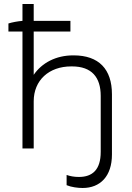

<svg xmlns="http://www.w3.org/2000/svg" viewBox="-20 -740 660 957"><path d="M92 0H148V-235C148 -340 224 -409 335 -409H339C437 -409 482 -355 482 -262V17C482 106 441 142 373 142C349 142 329 138 312 132V183C336 193 368 197 392 197C479 197 538 139 538 30V-270C538 -395 473 -464 347 -464H345C259 -464 189 -427 148 -367V-583H331V-636H148V-720H92V-636C68 -634 41 -629 22 -623V-583H92Z"/></svg>

Font: Fixel Display Light
Style: Regular
Weight: 300
Designer: AlfaBravo + MacPaw
Foundry: Kyrylo Tkachov, Marchela Mozhyna, Serhii Makarenko, Maria Weinstein, Zakhar Kryvoshyya
Version: Version 1.211